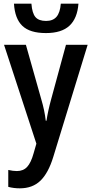

<svg xmlns="http://www.w3.org/2000/svg" viewBox="-20 -785 498 1045"><path d="M121 -541 204 -247Q223 -183 229 -128H233Q241 -181 259 -247L339 -541H457L270 69Q243 157 200 198.5Q157 240 88 240Q54 240 25 232V140Q51 146 72 146Q107 146 128 123Q149 100 163 49L178 -3L2 -541ZM230 -605Q143 -605 102 -644Q61 -683 56 -765H151Q155 -713 173 -692Q191 -671 231 -671Q268 -671 287.5 -693.5Q307 -716 311 -765H407Q401 -685 358 -645Q315 -605 230 -605Z"/></svg>

Font: Noto Sans Display Medium Narrow
Style: Regular
Weight: 500
Width: 4
Designer: Monotype Design team
Foundry: Monotype Imaging Inc.
Version: Version 1.000